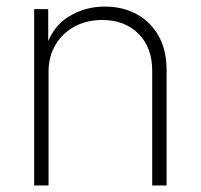

<svg xmlns="http://www.w3.org/2000/svg" viewBox="-20 -567 614 587"><path d="M128.4 -346.7V0H84.5V-539.1H127.4V-417.5H118.7Q138.7 -483.9 188.7 -515.4Q238.8 -546.9 300.3 -546.9Q356 -546.9 398.4 -523.4Q440.9 -500 465.1 -456.8Q489.3 -413.6 489.3 -353V0H445.3V-351.1Q445.3 -421.9 403.3 -463.9Q361.3 -505.9 292.5 -505.9Q245.6 -505.9 208.5 -486.1Q171.4 -466.3 149.9 -430.4Q128.4 -394.5 128.4 -346.7Z"/></svg>

Font: Inter 18pt ExtraLight
Style: Regular
Weight: 250
Designer: Rasmus Andersson
Foundry: rsms
Version: Version 4.001;git-66647c0bb